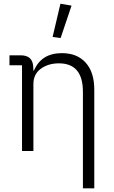

<svg xmlns="http://www.w3.org/2000/svg" viewBox="-20 -810 611 1030"><path d="M305.2 -606 262.2 -611.8 304.2 -790 363.8 -779.8ZM424.8 200.2V-317.9Q424.8 -470.2 295.9 -470.2Q238.8 -470.2 199 -441.2Q159.2 -412.1 159.2 -358.9V0H98.1V-460H30.8V-513.2H91.8Q153.8 -513.2 158.2 -454.1L159.2 -431.2H162.1Q201.7 -524.9 312 -524.9Q394 -524.9 439.9 -473.6Q485.8 -422.4 485.8 -329.1V200.2Z"/></svg>

Font: Anuphan Light
Style: Regular
Weight: 300
Designer: Mike Abbink, Paul van der Laan, Pieter van Rosmalen, Mint Tantisuwanna
Foundry: Bold Monday; Cadson Demak
Version: Version 3.002;hotconv 1.0.109;makeotfexe 2.5.65596